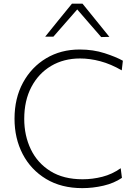

<svg xmlns="http://www.w3.org/2000/svg" viewBox="-20 -988 726 1018"><path d="M416.5 9.5Q305 9.5 224.2 -39.2Q143.5 -88 100.2 -171.2Q57 -254.5 57 -358.5Q57 -467 101.8 -549.5Q146.5 -632 224.5 -678.8Q302.5 -725.5 402.5 -725.5Q474.5 -725.5 535.2 -705.8Q596 -686 631.5 -666L625.5 -615Q567.5 -648.5 512.2 -663.2Q457 -678 404.5 -678Q318 -678 251.2 -638.5Q184.5 -599 146.5 -527Q108.5 -455 108.5 -357.5Q108.5 -269 143.5 -196.2Q178.5 -123.5 247.5 -80.5Q316.5 -37.5 418 -37.5Q471 -37.5 522.8 -50.8Q574.5 -64 620 -96L626.5 -45Q584.5 -16.5 528.5 -3.5Q472.5 9.5 416.5 9.5ZM516.5 -791.5Q484.5 -828.5 453 -864.5Q421.5 -900.5 389.5 -938Q357 -901 326 -865.5Q295 -830 263 -793.5H219.5Q254.5 -837 290 -880.8Q325.5 -924.5 361.5 -968.5H417.5Q453 -924.5 488.8 -880.5Q524.5 -836.5 560 -792.5Z"/></svg>

Font: Commissioner ExtraLight
Style: Regular
Weight: 200
Designer: Kostas Bartsokas
Foundry: Kostas Bartsokas
Version: Version 1.000; ttfautohint (v1.8.3)